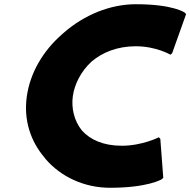

<svg xmlns="http://www.w3.org/2000/svg" viewBox="-20 -867 901 909"><path d="M745 -18 753 -25 739 -210 732 -217C732 -217 653 -177 557 -177C468 -177 407 -206 368 -249C330 -296 317 -357 325 -413C333 -468 362 -528 414 -576C464 -618 534 -648 623 -648C719 -648 787 -608 787 -608L795 -615L861 -800L855 -807C855 -807 802 -847 623 -847C501 -847 378 -796 282 -712L281 -711L273 -704C185 -627 123 -524 107 -411C91 -299 125 -198 190 -122L196 -114C268 -30 379 22 501 22C680 22 745 -18 745 -18Z"/></svg>

Font: Hussar Woodtype
Style: BlkObl
Weight: 900
Foundry: Cannot Into Space Fonts
Version: Version 1.07